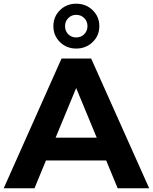

<svg xmlns="http://www.w3.org/2000/svg" viewBox="-29 -1016 825 1036"><path d="M544 -150H219L157 0H-9L303 -700H463L776 0H606ZM493 -273 382 -541 271 -273ZM259 -875Q259 -926 294.5 -961Q330 -996 382 -996Q435 -996 471 -961Q507 -926 507 -875Q507 -824 471 -789Q435 -754 382 -754Q330 -754 294.5 -789Q259 -824 259 -875ZM443 -875Q443 -901 425.5 -918.5Q408 -936 382 -936Q357 -936 339.5 -918.5Q322 -901 322 -875Q322 -849 339 -831.5Q356 -814 382 -814Q408 -814 425.5 -831.5Q443 -849 443 -875Z"/></svg>

Font: Idrija
Style: Bold
Weight: 700
Designer: Julieta Ulanovsky
Foundry: Julieta Ulanovsky
Version: Version 7.200